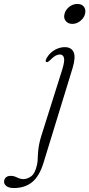

<svg xmlns="http://www.w3.org/2000/svg" viewBox="-136 -697 450 969"><path d="M230.5 -354 83.5 125Q62.5 193 25.8 222.5Q-11 252 -65.5 252Q-90 252 -102.8 242.8Q-115.5 233.5 -115.5 220Q-115.5 208 -107 199.2Q-98.5 190.5 -81.5 190.5Q-69 190.5 -59.5 194.5Q-50 198.5 -40 202.8Q-30 207 -17.5 207Q1 207 21 193Q41 179 50.5 135.5Q53 125 53.8 113.8Q54.5 102.5 55 89.8Q55.5 77 57 62Q58.5 47 62 29.2Q65.5 11.5 72 -9.5L178 -345.5Q191.5 -389 186.8 -405.5Q182 -422 166 -422Q155.5 -422 144 -415.8Q132.5 -409.5 116.5 -393Q110 -387 105.8 -384.8Q101.5 -382.5 98 -384Q94 -386 94.5 -390.8Q95 -395.5 98.5 -402Q108.5 -420 123.2 -432.8Q138 -445.5 155.5 -452.2Q173 -459 191 -459Q224 -459 235.5 -434Q247 -409 230.5 -354ZM228.5 -576.5Q207.5 -576.5 196 -590.8Q184.5 -605 189 -624Q192 -639 201.8 -651Q211.5 -663 225.2 -670Q239 -677 254.5 -677Q277 -677 287.5 -663Q298 -649 293.5 -628.5Q290.5 -614.5 281 -602.8Q271.5 -591 258 -583.8Q244.5 -576.5 228.5 -576.5Z"/></svg>

Font: Fraunces ExtraLight
Style: Italic
Weight: 250
Italic angle: -16°
Version: Version 1.000;[b76b70a41]